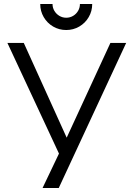

<svg xmlns="http://www.w3.org/2000/svg" viewBox="-20 -933 663 953"><path d="M308.7 -784Q273.5 -784 243.8 -801.2Q214.2 -818.5 196.9 -848.2Q179.7 -877.8 179.7 -913H240.7Q240.7 -894.7 249.9 -879.1Q259.2 -863.5 274.8 -854.2Q290.3 -845 308.7 -845Q327.3 -845 342.9 -854.2Q358.5 -863.5 367.6 -879.1Q376.7 -894.7 376.7 -913H437.7Q437.7 -877.8 420.4 -848.2Q403.2 -818.5 373.5 -801.2Q343.8 -784 308.7 -784ZM191.3 0 272.7 -170.7 16.7 -720H98L311 -249.7L528 -720H606.3L271.7 0Z"/></svg>

Font: Manrope
Style: Regular
Weight: 400
Designer: Mikhail Sharanda
Foundry: Mikhail Sharanda
Version: Version 4.503